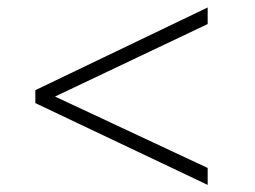

<svg xmlns="http://www.w3.org/2000/svg" viewBox="-20 -546 699 527"><path d="M550 -38.5 77 -263V-298.5L550 -525.5V-480L131 -281L550 -85Z"/></svg>

Font: Merriweather 144pt Black
Style: Regular
Weight: 900
Version: Version 2.100